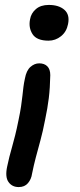

<svg xmlns="http://www.w3.org/2000/svg" viewBox="-20 -523 323 779"><path d="M56 236Q29 236 14.5 215.5Q0 195 9 153Q13 133 18 113.5Q23 94 29 73Q35 52 41.5 26Q48 0 55 -35Q62 -68 65.5 -92Q69 -116 71 -134.5Q73 -153 75 -169.5Q77 -186 81 -204Q87 -237 103.5 -251.5Q120 -266 139 -266Q160 -266 172 -254Q184 -242 184 -218Q183 -166 178 -125Q173 -84 163 -37Q154 10 144 46.5Q134 83 125.5 115Q117 147 110 182Q107 204 93.5 220Q80 236 56 236ZM177 -358Q129 -358 112 -384.5Q95 -411 102 -445Q106 -469 125.5 -486Q145 -503 178 -503Q219 -503 241.5 -483Q264 -463 256 -425Q250 -394 227.5 -376Q205 -358 177 -358Z"/></svg>

Font: Shantell Sans Medium
Style: Italic
Weight: 500
Italic angle: -11°
Designer: Stephen Nixon, Anya Danilova, Shantell Martin
Foundry: Arrow Type
Version: Version 1.011;[c5ecc13dd]